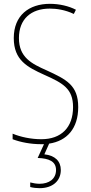

<svg xmlns="http://www.w3.org/2000/svg" viewBox="-20 -744 475 1004"><path d="M298 145C298 99 268 69 212 63L237 7C330 -7 389 -72 389 -184C389 -299 326 -329 224 -376C145 -411 79 -444 79 -545C79 -644 142 -699 240 -699C275 -699 320 -693 366 -671L377 -693C341 -712 291 -724 241 -724C131 -724 52 -663 52 -545C52 -429 123 -393 211 -353C310 -309 362 -280 362 -184C362 -77 300 -16 196 -16C142 -16 87 -28 46 -45V-16C88 0 141 10 195 10C200 10 205 10 210 10L177 82C236 84 273 100 273 145C273 192 236 217 187 217C171 217 153 214 138 210V234C153 238 171 240 187 240C254 240 298 203 298 145Z"/></svg>

Font: Noto Sans Armenian Condensed Thin
Style: Regular
Weight: 100
Width: 3
Designer: Monotype Design Team
Foundry: Monotype Imaging Inc.
Version: Version 2.008